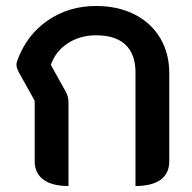

<svg xmlns="http://www.w3.org/2000/svg" viewBox="-20 -613 641 642"><path d="M96 -74V-276L43 -371Q35 -387 35 -397Q35 -404 38 -411Q69 -496 139.5 -544.5Q210 -593 301 -593Q374 -593 429.5 -565Q485 -537 515.5 -486Q546 -435 546 -368V-74Q546 -33 517 -12Q488 9 433 9V-371Q433 -432 399.5 -463.5Q366 -495 301 -495Q248 -495 207 -468.5Q166 -442 150 -396L199 -308Q209 -291 209 -270V9Q154 9 125 -12.5Q96 -34 96 -74Z"/></svg>

Font: K2D SemiBold
Style: Regular
Weight: 600
Designer: Katatrad Aksorn Co.,Ltd.
Foundry: Cadson Demak Co.,Ltd.
Version: Version 1.000; ttfautohint (v1.6)